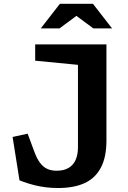

<svg xmlns="http://www.w3.org/2000/svg" viewBox="-20 -959 660 991"><path d="M98.2 -21.5Q89.4 -24.9 80.6 -28.2L45 -252.1L122.7 -269L157.6 -175Q170.8 -139.3 186.9 -118.1Q203.1 -96.9 223.8 -87.4Q244.6 -77.8 272.7 -77.8Q309.7 -77.8 334.1 -92.4Q358.6 -106.9 370.5 -134Q382.4 -161.2 382.4 -199.2V-666.2L417.2 -620.9L161.6 -645.7V-730H529.4V-234.1Q529.4 -146.9 500 -92.5Q470.5 -38 415.2 -13.2Q359.9 11.5 279.5 11.5Q246.9 11.5 216.6 7.7Q186.2 3.9 157.2 -3.3Q128.2 -10.6 98.2 -21.5ZM289.2 -939.4H459.7L558.3 -812.5H461.6L362.1 -886.2H386.8L287.2 -812.5H190.5Z"/></svg>

Font: Monaspace Xenon Var ExtraLight
Style: Regular
Weight: 200
Designer: Riley Cran and the Lettermatic Team
Version: Version 1.200 (Monaspace Xenon Var)